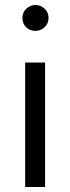

<svg xmlns="http://www.w3.org/2000/svg" viewBox="-20 -751 282 771"><path d="M122 -627Q112 -627 102.5 -630.5Q93 -634 85.5 -641Q78 -648 74 -657.5Q70 -667 70 -679Q70 -690 74 -699.5Q78 -709 85.5 -716Q93 -723 102.5 -727Q112 -731 122 -731Q133 -731 142.5 -727Q152 -723 159.5 -716Q167 -709 171 -699.5Q175 -690 175 -679Q175 -668 171 -658.5Q167 -649 159.5 -642Q152 -635 142.5 -631Q133 -627 122 -627ZM161 0H81V-500H161Z"/></svg>

Font: A_ThatdaokhamC
Style: Regular
Weight: 400
Designer: Rangsiwut Chaisin
Foundry: Rangsiwut Chaisin
Version: Version 1.000